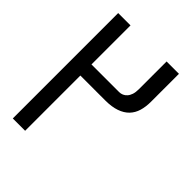

<svg xmlns="http://www.w3.org/2000/svg" viewBox="-207 -623 924 924"><g transform="rotate(45 255.0 -160.5)"><path d="M131.8 -518.6V-252.9H320.3Q331.1 -252.9 341.3 -257.3Q351.6 -261.7 359.6 -270.8Q367.7 -279.8 372.6 -294.2Q377.4 -308.6 377.4 -328.6V-518.6H461.4V-328.6Q461.4 -293.9 453.1 -266.1Q444.8 -238.3 425.8 -218.5Q406.7 -198.7 376 -188Q345.2 -177.2 300.8 -177.2H131.8V198.7H47.9V-518.6Z"/></g></svg>

Font: Arian AMU
Style: Regular
Weight: 400
Designer: Ruben Hakobyan (Tarumian)
Foundry: Ruben Hakobyan (Tarumian)
Version: Version 4.003